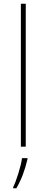

<svg xmlns="http://www.w3.org/2000/svg" viewBox="-20 -780 247 1021"><path d="M91 0V-760H117V0ZM126 67Q105 157 67 221H50V215Q62 192 77.5 142.5Q93 93 97 61H126Z"/></svg>

Font: Noto Sans UI Thin
Style: Regular
Weight: 250
Designer: Monotype Design Team
Foundry: Monotype Imaging Inc.
Version: Version 1.001